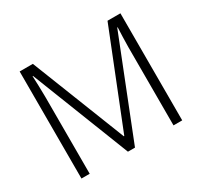

<svg xmlns="http://www.w3.org/2000/svg" viewBox="-147 -1004 1167 1109"><g transform="rotate(-30 436.0 -450.0)"><path d="M410 -93 154 -746H151Q152 -718 153.5 -682.5Q155 -647 155 -608V-93H100V-807H188L434 -182H437L686 -807H772V-93H714V-614Q714 -647 715.5 -681.5Q717 -716 718 -745H715L457 -93Z"/></g></svg>

Font: Noto Sans Kannada UI Light
Style: Regular
Weight: 300
Designer: Jelle Bosma - Monotype Design Team
Foundry: Monotype Imaging Inc.
Version: Version 2.005; ttfautohint (v1.8.4.7-5d5b)